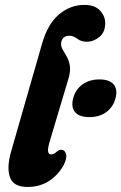

<svg xmlns="http://www.w3.org/2000/svg" viewBox="-20 -752 494 782"><path d="M324 -732Q366 -732 387.2 -709.2Q408.5 -686.5 408.5 -657.5Q408.5 -621 384.8 -601.5Q361 -582 333.5 -582Q310.5 -582 294.8 -594.2Q279 -606.5 263 -606.5Q234 -606.5 229 -578Q227.5 -563.5 235.2 -550.2Q243 -537 252 -521.2Q261 -505.5 264.5 -483.8Q268 -462 258.5 -430.5L184.5 -183Q173.5 -147 175.8 -135Q178 -123 188 -123Q193.5 -123 199 -125.5Q204.5 -128 212 -135Q222 -142.5 231 -142Q243.5 -141.5 248.8 -125.2Q254 -109 239.5 -80Q217.5 -39.5 179.8 -15Q142 9.5 92 9.5Q35 9.5 20.8 -29.5Q6.5 -68.5 25 -134L151 -573Q174 -654 220 -693Q266 -732 324 -732ZM343.5 -275Q303 -275 285.8 -295.2Q268.5 -315.5 278 -352Q287.5 -387.5 315.8 -408Q344 -428.5 384.5 -428.5Q426 -428.5 443 -408Q460 -387.5 450.5 -352Q441 -316 413 -295.5Q385 -275 343.5 -275Z"/></svg>

Font: Fraunces 144pt SuperSoft
Style: Bold Italic
Weight: 700
Italic angle: -16°
Version: Version 1.000;[0bf87f6ff]